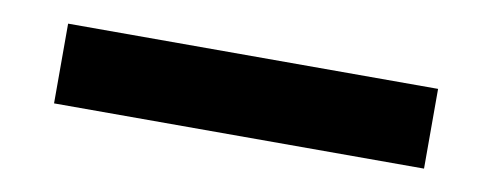

<svg xmlns="http://www.w3.org/2000/svg" viewBox="-28 -6 675 263"><g transform="rotate(10 309.5 125.5)"><path d="M52.2 70.3ZM51.8 181.2V70.3H566.4V181.2Z"/></g></svg>

Font: TypoPRO Playfair Display
Style: Regular
Weight: 900
Designer: Claus Eggers Sørensen
Foundry: Claus Eggers Sørensen
Version: Version 1.004;PS 001.004;hotconv 1.0.70;makeotf.lib2.5.58329